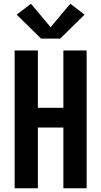

<svg xmlns="http://www.w3.org/2000/svg" viewBox="-20 -1004 540 1024"><path d="M58 0V-735H182V-429H318V-735H442V0H318V-324H182V0ZM199 -798 69 -926 145 -984 250 -859 355 -984 431 -926 301 -798Z"/></svg>

Font: Iosevka SS04 Extrabold
Style: Regular
Weight: 800
Monospace: yes
Designer: Belleve Invis
Foundry: Belleve Invis
Version: Version 19.0.0; ttfautohint (v1.8.4)